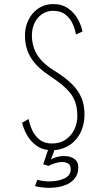

<svg xmlns="http://www.w3.org/2000/svg" viewBox="-20 -726 490 942"><path d="M235 11Q190.5 11 160.2 -10.5Q130 -32 112.5 -63.2Q95 -94.5 88.5 -124L120.5 -142Q125 -116.5 137.5 -88.5Q150 -60.5 173.8 -41.2Q197.5 -22 235 -22Q275.5 -22 303.2 -41.8Q331 -61.5 345.2 -92.2Q359.5 -123 359.5 -156Q359.5 -196.5 348 -228Q336.5 -259.5 307.8 -288.5Q279 -317.5 228 -351Q195.5 -372.5 171.8 -394.5Q148 -416.5 132.8 -440.8Q117.5 -465 110 -492.5Q102.5 -520 102.5 -552Q102.5 -577 109 -600Q115.5 -623 127.8 -642.5Q140 -662 157 -676.2Q174 -690.5 195.2 -698.2Q216.5 -706 241 -706Q285 -706 315.2 -684.2Q345.5 -662.5 362.5 -631.2Q379.5 -600 384.5 -571L352.5 -557Q348.5 -583 336.2 -609.8Q324 -636.5 300.8 -654.8Q277.5 -673 241 -673Q218 -673 198.8 -663.8Q179.5 -654.5 165.5 -638Q151.5 -621.5 144 -599.5Q136.5 -577.5 136.5 -552Q136.5 -517 147.8 -486.8Q159 -456.5 182.5 -430.5Q206 -404.5 242 -382Q268.5 -365.5 291.8 -348.5Q315 -331.5 334 -312.5Q353 -293.5 366.5 -271.5Q380 -249.5 387.2 -223.2Q394.5 -197 394.5 -165Q394.5 -132.5 386.5 -105.2Q378.5 -78 364 -56.5Q349.5 -35 329.5 -20Q309.5 -5 285.5 3Q261.5 11 235 11ZM219 0H251L218 88L192 80ZM218 88 229 57Q241 49 258.5 44.2Q276 39.5 294.5 39.5Q312.5 39.5 328.2 45Q344 50.5 354 62.5Q364 74.5 364 95Q364 130 344.5 152.2Q325 174.5 292.5 185Q260 195.5 221 195.5Q204 195.5 186.8 193.5Q169.5 191.5 152 187L163 156Q177.5 160 192.5 162Q207.5 164 221.5 164Q264.5 164 295.8 149.5Q327 135 327 104Q327 84 315 76.5Q303 69 286 69Q267.5 69 248 75.2Q228.5 81.5 218 88Z"/></svg>

Font: League Mono Thin Condensed
Style: Regular
Weight: 100
Width: 1
Designer: Tyler Finck
Foundry: The League of Moveable Type / Tyler Finck
Version: Version 2.300;RELEASE